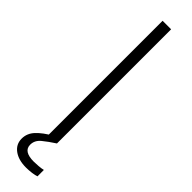

<svg xmlns="http://www.w3.org/2000/svg" viewBox="-321 -730 892 892"><g transform="rotate(45 125.0 -284.5)"><path d="M115 -13H131V0H153Q119 22 94 42.5Q69 63 69 92Q69 136 136 136Q148 136 167 134.5Q186 133 197 130V172Q187 176 167.5 178.5Q148 181 130 181Q81 181 51 159Q21 137 21 100Q21 65 46.5 38Q72 11 115 -13ZM97 -750H153V0H97Z"/></g></svg>

Font: Unbounded ExtraLight
Style: Regular
Weight: 250
Designer: Luke Prowse, Jean-Baptiste Morizot, Fátima Lázaro, Florian Runge
Foundry: NaN
Version: Version 1.701;gftools[0.9.28.dev5+ged2979d]